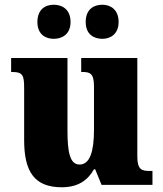

<svg xmlns="http://www.w3.org/2000/svg" viewBox="-20 -781 689 811"><path d="M413 -617C445 -617 481 -636 481 -688C481 -742 445 -761 413 -761C376 -761 342 -742 342 -688C342 -636 376 -617 413 -617ZM207 -617C242 -617 278 -636 278 -688C278 -742 242 -761 207 -761C172 -761 138 -742 138 -688C138 -636 172 -617 207 -617ZM241 10C308 10 350 -18 377 -66H382L409 0H624V-59H612C580 -59 560 -63 560 -120V-536H323V-477H327C359 -477 377 -472 377 -417V-233C377 -142 360 -86 316 -86C275 -86 265 -139 265 -230V-536H27V-477H30C78 -477 82 -462 82 -405V-189C82 -55 126 10 241 10Z"/></svg>

Font: Noto Serif Devanagari SemiCondensed Black
Style: Regular
Weight: 900
Width: 4
Designer: Universal Thirst, Indian Type Foundry and the Monotype Design Team
Foundry: Monotype Imaging Inc.
Version: Version 2.004